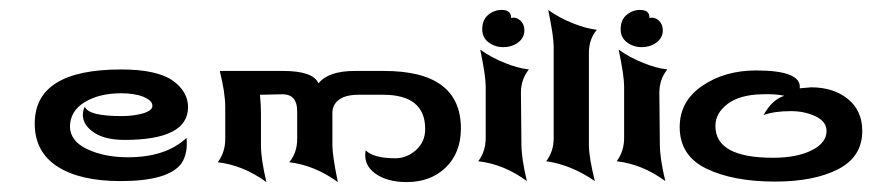

<svg xmlns="http://www.w3.org/2000/svg" viewBox="-20 -365 1758 387"><path d="M121 -109Q121 -141 150.5 -159Q180 -177 224 -177Q251 -177 269 -170Q287 -162 287 -153Q288 -148 283.5 -144Q279 -140 270 -137Q250 -131 225 -131Q158 -131 151 -150Q147 -143 147 -132Q148 -112 170 -97.5Q192 -83 231 -83Q359 -83 359 -149Q359 -180 329 -202Q297 -225 224 -225Q50 -225 50 -116Q50 -59 95.5 -29.5Q141 0 223 0Q320 0 346 -36Q359 -56 356 -87Q314 -48 238 -48Q191 -48 156.5 -64Q122 -80 121 -109Z M423 -222H551Q611 -222 622 -197Q642 -222 695 -222H754Q909 -222 909 -106Q909 -57 878.5 -27.5Q848 2 800 2Q760 2 736 -15.5Q712 -33 717 -62Q733 -46 777 -46Q800 -46 818.5 -62.5Q837 -79 837 -105Q837 -174 752 -174H703Q676 -174 662.5 -163.5Q649 -153 650 -134V-72Q650 -51 661 2Q614 -32 563 -38Q579 -57 579 -85V-141Q579 -174 551 -175L504 -174Q506 -154 506 -136V-72Q506 -44 517 2Q470 -32 419 -38Q434 -58 434 -85V-149Q434 -178 423 -222Z M959 -87V-191Q959 -212 948 -265Q970 -249 998 -238Q1022 -228 1046 -225Q1030 -205 1030 -178L1031 -74Q1031 -46 1042 0Q996 -34 944 -40Q959 -60 959 -87ZM1010 -329V-330Q1010 -345 991 -345Q976 -345 964 -335Q952 -325 952 -306Q952 -289 965 -279.5Q978 -270 994 -270Q1012 -270 1024.5 -279.5Q1037 -289 1037 -304Q1037 -316 1029 -323.5Q1021 -331 1010 -329Z M1096 -86V-271Q1096 -292 1085 -345Q1107 -329 1135 -318Q1159 -308 1183 -305Q1167 -286 1167 -258V-73Q1167 -48 1179 0Q1131 -33 1081 -40Q1096 -60 1096 -86Z M1238 -87V-191Q1238 -212 1227 -265Q1249 -249 1277 -238Q1301 -228 1325 -225Q1309 -205 1309 -178L1310 -74Q1310 -46 1321 0Q1275 -34 1223 -40Q1238 -60 1238 -87ZM1289 -329V-330Q1289 -345 1270 -345Q1255 -345 1243 -335Q1231 -325 1231 -306Q1231 -289 1244 -279.5Q1257 -270 1273 -270Q1291 -270 1303.5 -279.5Q1316 -289 1316 -304Q1316 -316 1308 -323.5Q1300 -331 1289 -329Z M1350 -109Q1350 -161 1395.5 -192Q1441 -223 1504 -223Q1550 -223 1572 -214Q1594 -205 1592 -187Q1614 -189 1615 -189Q1660 -189 1689 -165.5Q1718 -142 1718 -101Q1718 -49 1669.5 -24Q1621 1 1542 1Q1458 1 1404 -25Q1350 -51 1350 -109ZM1519 -133Q1536 -164 1561 -172Q1542 -176 1516 -175Q1471 -174 1446.5 -155.5Q1422 -137 1422 -111Q1422 -47 1538 -47Q1586 -47 1616 -62Q1646 -77 1646 -101Q1646 -120 1624 -130.5Q1602 -141 1574 -141Q1540 -141 1519 -133Z"/></svg>

Font: RIT Indira
Style: Bold
Weight: 700
Designer: Sudheer S
Version: 0.9